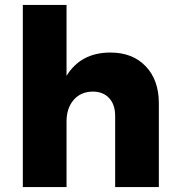

<svg xmlns="http://www.w3.org/2000/svg" viewBox="-20 -762 719 782"><path d="M430 -548Q520 -548 573.5 -492Q627 -436 627 -341V0H449V-290Q449 -336 424.5 -362.5Q400 -389 357 -389Q308 -388 279.5 -354.5Q251 -321 251 -267V0H73V-742H251V-453Q309 -548 430 -548Z"/></svg>

Font: Montserrat arm
Style: Bold
Weight: 700
Designer: Julieta Ulanovsky
Foundry: Julieta Ulanovsky
Version: Version 6.000;PS 006.000;hotconv 1.0.88;makeotf.lib2.5.64775